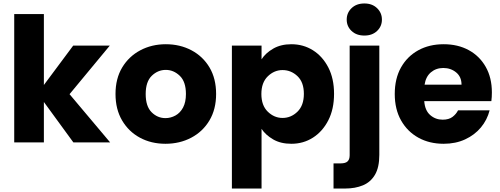

<svg xmlns="http://www.w3.org/2000/svg" viewBox="-20 -821 2884 1107"><path d="M402 -558H613L381 -278L615 0H403L233 -233V0H62V-740H233V-331Z M934 8Q852 8 787 -27Q722 -62 684 -126.5Q646 -191 646 -279Q646 -368 684.5 -432Q723 -496 789 -531Q855 -566 936 -566Q1018 -566 1084 -531Q1150 -496 1188 -432Q1226 -368 1226 -279Q1226 -191 1187.5 -126.5Q1149 -62 1082.5 -27Q1016 8 934 8ZM934 -140Q964 -140 991.5 -155Q1019 -170 1035.5 -201Q1052 -232 1052 -279Q1052 -350 1016.5 -384Q981 -418 936 -418Q890 -418 855 -384Q820 -350 820 -279Q820 -208 854 -174Q888 -140 934 -140Z M1488 -479Q1511 -515 1555 -540.5Q1599 -566 1660 -566Q1729 -566 1784.5 -531Q1840 -496 1873 -432Q1906 -368 1906 -280Q1906 -192 1873 -127.5Q1840 -63 1784.5 -27.5Q1729 8 1660 8Q1598 8 1554.5 -17.5Q1511 -43 1488 -78V266H1317V-558H1488ZM1732 -280Q1732 -347 1695 -382Q1658 -417 1609 -417Q1561 -417 1524 -381Q1487 -345 1487 -279Q1487 -213 1524 -177Q1561 -141 1609 -141Q1658 -141 1695 -177Q1732 -213 1732 -280Z M2081 -616Q2035 -616 2007 -642.5Q1979 -669 1979 -708Q1979 -747 2007 -774Q2035 -801 2081 -801Q2126 -801 2154 -774Q2182 -747 2182 -708Q2182 -669 2154 -642.5Q2126 -616 2081 -616ZM2167 -558V72Q2167 144 2142 186.5Q2117 229 2072.5 247.5Q2028 266 1970 266H1903V121H1944Q1972 121 1984 109.5Q1996 98 1996 74V-558Z M2803 -185Q2789 -130 2753 -86.5Q2717 -43 2662 -17.5Q2607 8 2538 8Q2456 8 2392.5 -27Q2329 -62 2292.5 -126.5Q2256 -191 2256 -279Q2256 -368 2292 -432Q2328 -496 2391.5 -531Q2455 -566 2538 -566Q2620 -566 2682.5 -532Q2745 -498 2780.5 -435.5Q2816 -373 2816 -288Q2816 -261 2813 -238H2426Q2430 -184 2460.5 -157.5Q2491 -131 2532 -131Q2568 -131 2589 -147Q2610 -163 2621 -185ZM2536 -429Q2494 -429 2464.5 -404Q2435 -379 2428 -333H2641Q2641 -378 2610 -403.5Q2579 -429 2536 -429Z"/></svg>

Font: Poppins
Style: Bold
Weight: 700
Designer: Ninad Kale (Devanagari), Jonny Pinhorn (Latin)
Version: Version 5.002